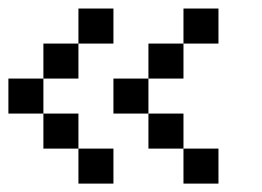

<svg xmlns="http://www.w3.org/2000/svg" viewBox="-20 -687 623 457"><path d="M0 -416.7V-500H83.3V-416.7ZM166.7 -416.7V-333.3H83.3V-416.7ZM166.7 -333.3H250V-250H166.7ZM166.7 -583.3V-500H83.3V-583.3ZM166.7 -666.7H250V-583.3H166.7ZM333.3 -416.7H416.7V-333.3H333.3ZM333.3 -500V-416.7H250V-500ZM333.3 -583.3H416.7V-500H333.3ZM500 -333.3V-250H416.7V-333.3ZM500 -583.3H416.7V-666.7H500Z"/></svg>

Font: Galmuri11 Condensed
Style: Regular
Weight: 400
Width: 3
Designer: Lee Minseo (quiple)
Version: Version 2.399;hotconv 1.1.1;makeotfexe 2.6.0 DEVELOPMENT